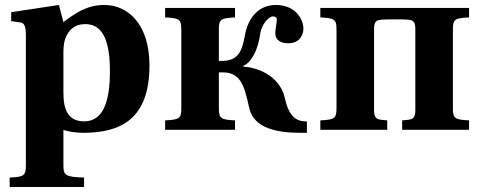

<svg xmlns="http://www.w3.org/2000/svg" viewBox="-20 -522 1935 772"><path d="M19 192V230H318V192C245 189 235 185 235 143V0C252 7 287 12 314 12C462 12 581 -40 581 -259C581 -425 494 -502 400 -502C330 -502 284 -470 235 -433L217 -502L25 -473V-437L60 -432C76 -430 84 -421 84 -381V143C84 185 76 189 19 192ZM235 -152V-310C235 -331 237 -351 242 -365C255 -402 280 -425 322 -425C369 -425 422 -399 422 -237C422 -113 395 -34 318 -34C274 -34 248 -57 239 -101C236 -116 235 -133 235 -152Z M644 0H925V-38C868 -41 860 -45 860 -87V-231H876C949 -231 963 -174 982 -88C1001 -3 1101 12 1189 12H1214V-34H1209C1178 -34 1143 -47 1126 -125C1104 -228 997 -253 958 -254V-257C978 -264 1014 -300 1026 -385C1032 -426 1061 -456 1078 -456C1085 -456 1093 -453 1093 -443C1093 -427 1087 -409 1087 -389C1087 -356 1116 -348 1139 -348C1191 -348 1200 -390 1200 -406C1200 -445 1168 -502 1089 -502C1021 -502 978 -452 965 -381C954 -322 942 -277 871 -277H860V-403C860 -445 868 -449 925 -452V-490H644V-452C701 -449 709 -445 709 -403V-87C709 -45 701 -41 644 -38Z M1268 0H1537V-38L1516 -40C1495 -42 1484 -47 1484 -80V-405C1484 -439 1495 -441 1516 -443L1537 -444H1597L1618 -443C1639 -441 1650 -439 1650 -405V-80C1650 -47 1639 -42 1618 -40L1597 -38V0H1866V-38C1809 -41 1801 -45 1801 -87V-403C1801 -445 1809 -449 1866 -452V-490H1268V-452C1325 -449 1333 -445 1333 -403V-87C1333 -45 1325 -41 1268 -38Z"/></svg>

Font: Heuristica
Style: Bold
Weight: 700
Version: Version 1.0.1